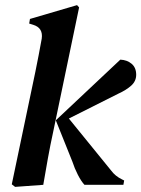

<svg xmlns="http://www.w3.org/2000/svg" viewBox="-20 -722 552 750"><path d="M39 8 26 -2 118 -441Q125 -475 131 -506.5Q137 -538 143 -571Q149 -613 110 -625L94 -630L97 -648L281 -702L289 -693L189 -213Q176 -153 167 -103Q158 -53 149 0ZM310 0Q297 -14 284 -39.5Q271 -65 263 -90L198 -252L450 -489Q476 -488 494 -473Q512 -458 512 -430Q512 -405 492.5 -387.5Q473 -370 442 -356L249 -259L414 -56Q430 -34 457 -21L465 -17L462 0Z"/></svg>

Font: DeepMind Serif Text
Style: Italic
Weight: 400
Italic angle: -12°
Designer: Frank Grießhammer / Modifications: Colophon Foundry
Foundry: Colophon Foundry
Version: Version 5.003; ttfautohint (v1.8.2)